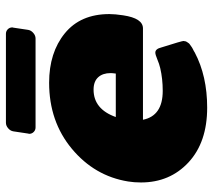

<svg xmlns="http://www.w3.org/2000/svg" viewBox="-56 -646 719 648"><g transform="rotate(-90 304.0 -322.5)"><path d="M176.7 -587.5 184.2 -637.5Q185.8 -647.5 194.6 -655Q203.3 -662.5 213.3 -662.5H513.3Q522.5 -662.5 528.8 -656.2Q535 -650 535 -640.8Q535 -640 534.6 -639.2Q534.2 -638.3 534.2 -637.5L526.7 -587.5Q525 -577.5 516.2 -570Q507.5 -562.5 497.5 -562.5H197.5Q188.3 -562.5 182.1 -568.8Q175.8 -575 175.8 -584.2Q175.8 -585 176.2 -585.8Q176.7 -586.7 176.7 -587.5ZM11.7 -206.7Q11.7 -230 15 -250Q33.3 -363.3 125.4 -440Q217.5 -516.7 348.3 -516.7Q450 -516.7 515 -463.8Q580 -410.8 580 -313.3Q580 -294.2 575.8 -266.7Q565.8 -200 531.7 -200H223.3Q236.7 -133.3 320.8 -133.3Q361.7 -133.3 397.5 -141.7Q411.7 -145 427.5 -151.7Q443.3 -158.3 450 -158.3Q462.5 -158.3 467.5 -137.5L484.2 -83.3Q489.2 -65.8 489.2 -63.3Q489.2 -62.5 488.8 -60.8Q488.3 -59.2 488.3 -58.3Q488.3 -55.8 487.1 -53.8Q485.8 -51.7 484.2 -49.2Q482.5 -46.7 481.2 -45Q480 -43.3 476.7 -41.2Q473.3 -39.2 472.1 -37.9Q470.8 -36.7 466.7 -34.2Q462.5 -31.7 461.2 -31.2Q460 -30.8 455.4 -28.3Q450.8 -25.8 450 -25Q370.8 16.7 264.2 16.7Q147.5 16.7 79.6 -46.2Q11.7 -109.2 11.7 -206.7ZM232.5 -291.7H379.2Q380.8 -303.3 380.8 -309.2Q380.8 -335.8 366.7 -351.2Q352.5 -366.7 325 -366.7Q259.2 -366.7 232.5 -291.7Z"/></g></svg>

Font: BoonTook Mon
Style: Italic
Weight: 400
Italic angle: -9°
Designer: Sungsit Sawaiwan
Foundry: FontUni
Version: Version 3.0